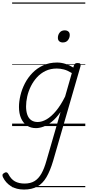

<svg xmlns="http://www.w3.org/2000/svg" viewBox="-99 -1030 717 1569"><path d="M97 519Q35 519 -8.5 492Q-52 465 -75 418Q-80 407 -78.5 398.5Q-77 390 -64 383Q-53 376 -45 378.5Q-37 381 -32 390Q-9 435 23.5 452.5Q56 470 102 470Q150 470 183 450Q216 430 239.5 388.5Q263 347 281 282L396 -115Q361 -65 325 -36Q289 -7 256 5Q223 17 195 17Q152 17 121 -4Q90 -25 73 -64Q56 -103 56 -156Q56 -200 68 -250.5Q80 -301 104.5 -348.5Q129 -396 166.5 -434.5Q204 -473 254 -496Q304 -519 368 -519Q401 -519 436 -508Q471 -497 500 -478L505 -495Q509 -506 515.5 -510.5Q522 -515 535 -515Q553 -515 557.5 -508Q562 -501 559 -489L335 285Q311 366 280.5 418Q250 470 205.5 494.5Q161 519 97 519ZM209 -33Q244 -33 282 -55Q320 -77 358.5 -123Q397 -169 433 -241L488 -433Q452 -455 422.5 -462.5Q393 -470 365 -470Q314 -470 273.5 -450.5Q233 -431 203 -398Q173 -365 153 -324.5Q133 -284 123.5 -241.5Q114 -199 114 -160Q114 -122 124 -93Q134 -64 155.5 -48.5Q177 -33 209 -33ZM414 -683Q397 -683 385.5 -692.5Q374 -702 374 -721Q374 -745 388.5 -763.5Q403 -782 430 -782Q448 -782 459.5 -772.5Q471 -763 471 -744Q471 -721 456.5 -702Q442 -683 414 -683ZM0 490H598V500H0ZM0 -20H598V0H0ZM0 -505H598V-500H0ZM0 -1010H598V-1000H0Z"/></svg>

Font: Playwrite TZ Guides
Style: Regular
Weight: 400
Designer: Veronika Burian, José Scaglione
Foundry: TypeTogether
Version: Version 1.003